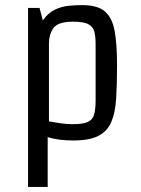

<svg xmlns="http://www.w3.org/2000/svg" viewBox="-20 -551 554 753"><path d="M439 -295Q439 -220 435.5 -164.5Q432 -109 416.5 -72.5Q401 -36 365.5 -18Q330 0 267 0Q211 0 167 -13V182H90V-520H135L148 -471Q169 -501 196 -513.5Q223 -526 251 -528.5Q279 -531 302 -531Q362 -531 391 -506.5Q420 -482 429.5 -430Q439 -378 439 -295ZM172 -379V-75Q195 -71 218 -67.5Q241 -64 265 -64Q305 -64 324 -72.5Q343 -81 349 -101.5Q355 -122 355 -158V-377Q355 -405 350.5 -425Q346 -445 327.5 -455.5Q309 -466 267 -466Q208 -466 190 -441.5Q172 -417 172 -379Z"/></svg>

Font: Strait
Style: Regular
Weight: 400
Designer: Eduardo Rodriguez Tunni
Foundry: Eduardo Rodriguez Tunni
Version: Version 1.002; ttfautohint (v1.8.4.7-5d5b);gftools[0.9.23]